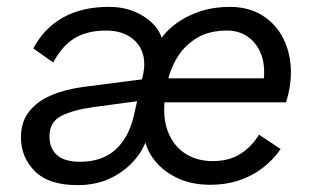

<svg xmlns="http://www.w3.org/2000/svg" viewBox="-20 -529 923 559"><path d="M206 10Q122 10 81.5 -30.5Q41 -71 41 -129Q41 -174 64.5 -204Q88 -234 129 -251.5Q170 -269 223 -276L417 -301L414 -239L251 -217Q193 -209 158.5 -191.5Q124 -174 124 -132Q124 -97 146 -77.5Q168 -58 213 -58Q278 -58 317 -94Q356 -130 370 -194L396 -309Q398 -318 399 -326.5Q400 -335 400 -342Q400 -386 370 -413Q340 -440 289 -440Q234 -440 197.5 -418Q161 -396 135 -347L77 -388Q108 -447 163.5 -478Q219 -509 297 -509Q341 -509 375.5 -493.5Q410 -478 431 -453.5Q452 -429 454 -401L441 -405Q461 -437 492 -460Q523 -483 563 -496Q603 -509 649 -509Q704 -509 744 -484Q784 -459 805.5 -415.5Q827 -372 827 -317Q827 -297 823.5 -275.5Q820 -254 813 -231H443L452 -301H748Q749 -306 749 -311Q749 -316 749 -320Q749 -356 735 -383Q721 -410 697 -425Q673 -440 641 -440Q590 -440 555 -419.5Q520 -399 498.5 -365.5Q477 -332 467.5 -291Q458 -250 458 -209Q458 -165 475.5 -131Q493 -97 525 -78.5Q557 -60 599 -60Q647 -60 680 -81Q713 -102 734 -137L797 -95Q775 -63 744 -39.5Q713 -16 675 -3.5Q637 9 592 9Q535 9 491.5 -13Q448 -35 423.5 -71Q399 -107 399 -148L415 -160Q411 -117 383.5 -78Q356 -39 310.5 -14.5Q265 10 206 10Z"/></svg>

Font: Work Sans
Style: Italic
Weight: 400
Italic angle: -13°
Designer: Wei Huang
Foundry: Wei Huang
Version: Version 2.012